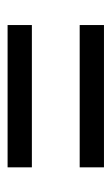

<svg xmlns="http://www.w3.org/2000/svg" viewBox="86 -610 294 506"><g transform="rotate(90 233.0 -357.0)"><path d="M46 -420V-484H421V-420ZM46 -230V-294H421V-230Z"/></g></svg>

Font: Noto Serif Lao Condensed SemiBold
Style: Regular
Weight: 600
Width: 3
Designer: Monotype Design Team
Foundry: Monotype Imaging Inc.
Version: Version 2.003; ttfautohint (v1.8.4.7-5d5b)